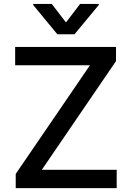

<svg xmlns="http://www.w3.org/2000/svg" viewBox="-20 -969 679 989"><path d="M61 0V-73.2L443.4 -632.8H58.1V-727.1H577.6V-654.3L195.3 -94.2H581.1V0ZM246.6 -948.7 319.8 -853.5 392.6 -948.7H488.8V-943.4L363.8 -792.5H275.4L150.9 -943.4V-948.7Z"/></svg>

Font: Karasuma Gothic
Style: Regular
Weight: 500
Designer: Rasmus Andersson / Ryoko Nishizuka
Foundry: Genbu
Version: Version 1.00